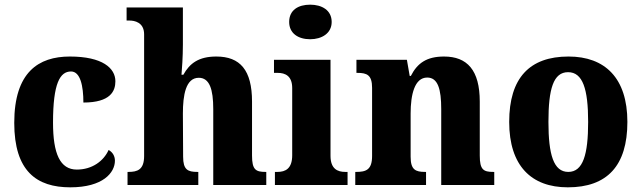

<svg xmlns="http://www.w3.org/2000/svg" viewBox="-20 -792 2747 822"><path d="M281 10C421 10 472 -53 472 -104C472 -123 463 -140 445 -150C424 -103 375 -66 309 -66C237 -66 207 -134 207 -267C207 -436 237 -486 284 -486C324 -486 337 -424 337 -353C453 -353 474 -402 474 -444C474 -500 419 -550 279 -550C145 -550 41 -483 41 -266C41 -59 137 10 281 10Z M526 0H829V-56H825C784 -56 764 -65 764 -121L763 -306C763 -384 775 -459 831 -459C877 -459 893 -410 893 -325V0H1120V-56H1117C1075 -56 1059 -65 1059 -126V-357C1059 -492 1008 -550 906 -550C831 -550 792 -521 765 -472H757C759 -493 763 -550 763 -601V-760H522V-704H535C555 -704 597 -697 597 -645V-124C597 -65 568 -56 530 -56H526Z M1308 -624C1357 -624 1400 -649 1400 -698C1400 -749 1357 -772 1308 -772C1257 -772 1218 -749 1218 -698C1218 -649 1257 -624 1308 -624ZM1157 0H1468V-56H1458C1425 -56 1395 -69 1395 -125V-536H1153V-480H1169C1201 -480 1231 -467 1231 -415V-127C1231 -70 1202 -56 1168 -56H1157Z M1501 0H1804V-56H1800C1759 -56 1738 -65 1738 -121V-306C1738 -387 1755 -460 1809 -460C1855 -460 1869 -410 1869 -325V0H2096V-56H2092C2050 -56 2034 -65 2034 -126V-357C2034 -492 1980 -550 1881 -550C1807 -550 1767 -522 1739 -467H1734L1722 -536H1506V-480H1510C1551 -480 1573 -471 1573 -416V-124C1573 -65 1547 -56 1505 -56H1501Z M2411 10C2579 10 2666 -82 2666 -270C2666 -458 2570 -550 2414 -550C2247 -550 2160 -458 2160 -270C2160 -82 2255 10 2411 10ZM2413 -56C2350 -56 2328 -130 2328 -270C2328 -411 2349 -483 2412 -483C2475 -483 2498 -411 2498 -270C2498 -130 2476 -56 2413 -56Z"/></svg>

Font: Noto Serif Tamil SemiCondensed ExtraBold
Style: Regular
Weight: 800
Width: 4
Designer: Indian Type Foundry, Tom Grace, and the Monotype Design Team
Foundry: Monotype Imaging Inc.
Version: Version 2.004